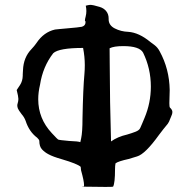

<svg xmlns="http://www.w3.org/2000/svg" viewBox="-20 -754 769 775"><path d="M304.2 -180.2 307.6 -195.8Q313 -220.2 313 -276.9Q315.4 -397.5 320.8 -455.6Q322.3 -473.1 322.3 -491.2Q322.3 -524.9 315.4 -560.5Q217.3 -560.5 194.8 -539.1Q152.8 -484.9 141.6 -412.1Q134.3 -381.3 134.3 -353.5Q134.3 -275.4 189 -216.8Q194.8 -211.4 200.9 -204.3Q207 -197.3 214.4 -190.9Q218.3 -188.5 258.8 -185.1Q296.9 -183.6 304.2 -180.2ZM428.2 -183.1Q454.6 -202.1 493.2 -210.9Q511.7 -216.3 526.9 -222.2Q542 -228 545.9 -237.1Q549.8 -246.1 553.7 -254.9L563.5 -278.3Q588.9 -338.9 588.9 -404.3Q588.9 -477.5 557.6 -541.5Q543 -567.9 477.5 -567.9Q439.5 -567.9 422.4 -559.1L422.9 -495.1Q423.3 -343.8 428.2 -183.1ZM317.9 -0.5Q319.3 -2.4 319.3 -7.3Q319.3 -22.9 307.1 -66.9L305.7 -80.6Q292.5 -92.8 229.5 -111.3Q193.4 -121.6 175.8 -131.3Q160.6 -139.2 149.7 -150.9Q138.7 -162.6 138.7 -185.1Q138.7 -189.9 129.9 -198.2Q97.7 -222.2 83.5 -266.1Q78.1 -280.8 67.4 -293Q54.7 -309.6 52.2 -316.2Q49.8 -322.8 49.8 -328.1Q49.8 -332.5 51.3 -336.9Q54.2 -346.2 54.2 -354.5Q54.2 -363.8 47.4 -390.6Q54.2 -399.9 61 -411.1Q71.3 -427.2 71.8 -448.2V-453.1Q71.8 -458.5 72.3 -462.6Q72.8 -466.8 72.8 -470.7Q74.7 -522.5 107.4 -556.2Q118.2 -567.4 127.4 -580.6Q156.7 -624.5 202.1 -634.8Q207.5 -635.3 220 -636.7Q232.4 -638.2 247.6 -639.2Q299.8 -643.6 310.5 -646Q325.2 -650.4 325.2 -664.1L324.7 -668.9H324.2Q322.8 -668.9 322.8 -671.9Q322.8 -676.3 325.7 -687Q328.6 -697.8 328.6 -709.5Q328.6 -720.2 326.2 -731Q330.6 -731.9 335.2 -733.2Q339.8 -734.4 343.8 -734.4Q355.5 -734.4 382.3 -726.1Q398.9 -721.2 408.7 -709Q418.5 -696.8 418.5 -679.7V-676.3Q418.5 -651.9 443.4 -639.2Q468.3 -626.5 497.6 -625.5Q541 -622.6 586.9 -584.5Q595.2 -577.6 604 -571.8Q616.7 -562 624.5 -546.9Q663.6 -475.6 665 -390.6Q663.6 -354 663.6 -337.4Q663.6 -322.3 666 -319.8Q675.8 -310.5 675.8 -302.2Q675.8 -293.5 670.4 -282.7Q668 -278.3 666.5 -273.4Q663.1 -262.7 657.2 -254.4Q639.2 -232.9 622.1 -210Q565.9 -131.8 533.2 -122.6Q517.6 -117.7 499.5 -112.3Q457 -103 446.3 -94.7Q444.3 -84.5 444.3 -70.8Q444.3 -15.1 436.5 -0.5Q436 0.5 404.8 0.5Q375 0.5 317.9 -0.5ZM317.9 -0.5H311.5Q314 1 315.4 1Q316.9 1 317.9 -0.5Z"/></svg>

Font: Kurland
Style: Regular
Weight: 400
Designer: GGBot
Version: 0.22